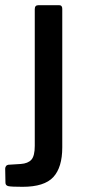

<svg xmlns="http://www.w3.org/2000/svg" viewBox="-63 -550 330 740"><path d="M177 18Q177 95 142.5 132.5Q108 170 24 170Q-19 170 -30.5 167.5Q-42 165 -42 154L-43 100Q-43 95 -40 90.5Q-37 86 -31 85L17 82Q45 80 58 65.5Q71 51 71 12V-515Q71 -530 85 -530H165Q177 -530 177 -516V18Z"/></svg>

Font: Libre Franklin Medium
Style: Regular
Weight: 500
Designer: Pablo Impallari, Rodrigo Fuenzalida, Nhung Nguyen
Foundry: Impallari Type
Version: Version 3.000